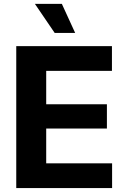

<svg xmlns="http://www.w3.org/2000/svg" viewBox="-20 -964 652 984"><path d="M63.3 0V-727.5H553.7V-600.8H216.8V-429.7H527.9V-305.3H216.8V-126.8H554.5V0ZM260.2 -795.3 158.8 -944.3H296.9L365.2 -795.3Z"/></svg>

Font: Inter V
Style: 
Weight: 400
Designer: Rasmus Andersson
Foundry: rsms
Version: Version 4.000;git-a3f224843